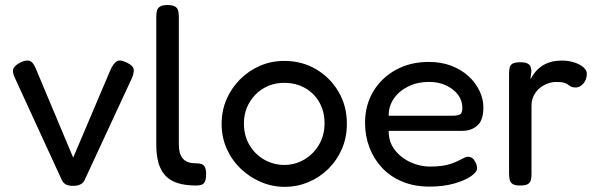

<svg xmlns="http://www.w3.org/2000/svg" viewBox="-20 -719 2364 755"><path d="M267.8 11.8Q251 11.8 240.2 6.8Q229.5 1.8 223 -11.2L37.8 -414.2Q27 -437.8 33.1 -450.2Q39.2 -462.8 60.5 -473.5Q81.2 -483.8 95.1 -480.1Q109 -476.5 119 -453.5L267.8 -99.2L414.2 -443.8Q424.5 -467.2 437.6 -477Q450.8 -486.8 478.8 -472.8Q506.2 -459.5 506.1 -443.1Q506 -426.8 497 -408.2L313.2 -12Q307.5 0.2 296.5 6Q285.5 11.8 267.8 11.8Z M752 10.5Q719.5 10.5 694 5Q668.5 -0.5 649.8 -12.5Q631 -24.5 618.6 -43.6Q606.2 -62.8 600.4 -89.9Q594.5 -117 594.5 -152.5V-653.2Q594.5 -668 597.4 -678Q600.2 -688 609.9 -693.6Q619.5 -699.2 638.2 -699.2Q657.8 -699.2 667.2 -694Q676.8 -688.8 680 -679Q683.2 -669.2 683.2 -655.2V-153.8Q683.2 -133.5 687.1 -119Q691 -104.5 699.5 -94.9Q708 -85.2 721 -81Q734 -76.8 751.5 -76.8Q763.8 -76.8 772.2 -74Q780.8 -71.2 785.6 -62Q790.5 -52.8 790.5 -33.8Q790.5 -14.2 785.6 -4.6Q780.8 5 772.1 7.8Q763.5 10.5 752 10.5Z M1100.2 15.8Q1051.2 15.8 1006.5 -3.1Q961.8 -22 926.8 -55.4Q891.8 -88.8 871.6 -133.9Q851.5 -179 851.5 -231.5Q851.5 -283.5 870.6 -328.1Q889.8 -372.8 924 -407Q958.2 -441.2 1002.8 -460.4Q1047.2 -479.5 1098.2 -479.5Q1167 -479.5 1222.5 -447Q1278 -414.5 1311 -358.6Q1344 -302.8 1344 -232.5Q1344 -177.8 1324.1 -132.5Q1304.2 -87.2 1270.1 -54Q1236 -20.8 1192.1 -2.5Q1148.2 15.8 1100.2 15.8ZM1098.2 -70.5Q1140.2 -70.5 1176.2 -91.5Q1212.2 -112.5 1234.2 -149.6Q1256.2 -186.8 1256.2 -234.2Q1256.2 -281 1235.6 -317Q1215 -353 1179.1 -373.1Q1143.2 -393.2 1097.2 -393.2Q1052.8 -393.2 1017.1 -372.2Q981.5 -351.2 960.4 -315.1Q939.2 -279 939.2 -233.2Q939.2 -185.2 961.1 -148.5Q983 -111.8 1019.2 -91.1Q1055.5 -70.5 1098.2 -70.5Z M1669 14.8Q1609 14.8 1561.9 -4.9Q1514.8 -24.5 1482.4 -59.1Q1450 -93.8 1432.8 -139Q1415.5 -184.2 1415.5 -236.2Q1415.5 -304.8 1447.5 -358.8Q1479.5 -412.8 1536.2 -444.1Q1593 -475.5 1666.2 -475.5Q1716.2 -475.5 1755.8 -460Q1795.2 -444.5 1823.1 -418.8Q1851 -393 1865.9 -361Q1880.8 -329 1880.8 -296.8Q1880.8 -245.8 1856.9 -225.1Q1833 -204.5 1798 -204.5H1508.5Q1508 -160.8 1532.5 -129.4Q1557 -98 1594.4 -81Q1631.8 -64 1670.2 -64Q1697.5 -64 1717.9 -66.9Q1738.2 -69.8 1753 -74.9Q1767.8 -80 1778.6 -85.1Q1789.5 -90.2 1798.4 -95Q1807.2 -99.8 1815.2 -102Q1823.5 -103.5 1832.1 -100.1Q1840.8 -96.8 1846 -87Q1851.5 -78.5 1853.8 -71.5Q1856 -64.5 1856 -56.8Q1856 -42.5 1831.9 -25.9Q1807.8 -9.2 1765.5 2.8Q1723.2 14.8 1669 14.8ZM1508.5 -264H1760Q1778.5 -264 1788.4 -268.9Q1798.2 -273.8 1798.2 -295.5Q1798.2 -323.5 1781 -346.4Q1763.8 -369.2 1734.2 -383.1Q1704.8 -397 1666.5 -397Q1623 -397 1586.6 -379.6Q1550.2 -362.2 1529.1 -332Q1508 -301.8 1508.5 -264Z M2024.5 10.5Q2005.8 10.5 1996.5 4.9Q1987.2 -0.8 1984.5 -11.4Q1981.8 -22 1981.8 -35.8V-430Q1981.8 -444.8 1984.6 -454.8Q1987.5 -464.8 1996.8 -469.5Q2006 -474.2 2025.5 -474.2Q2044 -474.2 2053.5 -469.8Q2063 -465.2 2066.2 -456.8Q2069.5 -448.2 2069.5 -437.2L2065.5 -407.2Q2073 -420 2082.5 -432.8Q2092 -445.5 2106.4 -456.4Q2120.8 -467.2 2141.5 -474Q2162.2 -480.8 2192.2 -480.8Q2206.5 -480.8 2220 -478.1Q2233.5 -475.5 2246 -470.8Q2258.5 -466 2267.9 -459.5Q2277.2 -453 2282.4 -445.2Q2287.5 -437.5 2287.5 -428.2Q2287.5 -406 2273.9 -390.5Q2260.2 -375 2244.8 -375Q2231.8 -375 2225.6 -378.2Q2219.5 -381.5 2214.1 -385.9Q2208.8 -390.2 2198.6 -393.5Q2188.5 -396.8 2166.8 -396.8Q2151.8 -396.8 2135.1 -391Q2118.5 -385.2 2103.8 -373.8Q2089 -362.2 2079.5 -344.1Q2070 -326 2070 -301.5V-33.8Q2070 -20 2067.1 -9.9Q2064.2 0.2 2054.6 5.4Q2045 10.5 2024.5 10.5Z"/></svg>

Font: Fredoka Light
Style: Regular
Weight: 300
Designer: Ben Nathan
Foundry: Milena B. Brandão, Ben Nathan
Version: Version 2.001